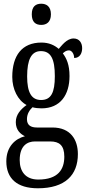

<svg xmlns="http://www.w3.org/2000/svg" viewBox="-20 -775 470 1033"><path d="M202 -641C230 -641 254 -656 254 -698C254 -740 230 -755 202 -755C172 -755 151 -740 151 -698C151 -656 172 -641 202 -641ZM184 238C330 238 399 167 399 54C399 -23 360 -89 262 -89H179C146 -89 125 -101 125 -134C125 -164 141 -185 155 -198C166 -194 190 -192 203 -192C305 -192 354 -265 354 -366C354 -427 338 -461 318 -488C328 -497 337 -504 351 -504C366 -504 379 -485 379 -463C409 -463 422 -488 422 -516C422 -544 407 -568 376 -568C338 -568 311 -528 296 -512C273 -532 243 -546 203 -546C98 -546 46 -476 46 -361C46 -295 76 -235 123 -210C91 -187 65 -158 65 -118C65 -75 90 -54 114 -42C62 -29 14 14 14 93C14 184 70 238 184 238ZM201 -237C149 -237 126 -278 126 -364C126 -455 149 -500 200 -500C254 -500 275 -457 275 -365C275 -277 255 -237 201 -237ZM186 191C116 191 86 146 86 86C86 8 128 -14 168 -14H250C299 -14 326 7 326 68C326 136 293 191 186 191Z"/></svg>

Font: Noto Serif Tamil ExtraCondensed
Style: Italic
Weight: 400
Width: 2
Italic angle: -12°
Designer: Indian Type Foundry, Tom Grace, and the Monotype Design Team
Foundry: Monotype Imaging Inc.
Version: Version 2.003